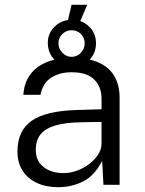

<svg xmlns="http://www.w3.org/2000/svg" viewBox="-20 -767 602 797"><path d="M221.5 10Q171 10 133 -7.8Q95 -25.5 73.8 -58.5Q52.5 -91.5 52.5 -138Q52.5 -224 111.2 -265.5Q170 -307 301.5 -310.5L401.5 -313.5V-356.5Q401.5 -407 370.8 -437.2Q340 -467.5 276 -467Q228 -467 192.8 -444.8Q157.5 -422.5 148 -373.5H77Q80 -422 104.5 -456.2Q129 -490.5 173.5 -508.8Q218 -527 280 -527Q344 -527 387.8 -508.2Q431.5 -489.5 454 -452.2Q476.5 -415 476.5 -360V0H409.5L404 -99.5Q373 -38 325.2 -14Q277.5 10 221.5 10ZM243.5 -48.5Q271.5 -48.5 299.2 -58.5Q327 -68.5 350 -86Q373 -103.5 387 -125Q401 -146.5 401.5 -169V-261L318 -259.5Q252.5 -258.5 210.8 -246.5Q169 -234.5 148.8 -209.8Q128.5 -185 128.5 -145Q128.5 -99.5 160.5 -74Q192.5 -48.5 243.5 -48.5ZM278 -489Q236 -489 207.2 -517.8Q178.5 -546.5 178.5 -589.5Q178.5 -629.5 207.5 -657.2Q236.5 -685 278 -685Q320.5 -685 349.5 -657Q378.5 -629 378.5 -587.5Q378.5 -545 349.5 -517Q320.5 -489 278 -489ZM277 -531Q300 -531 315.8 -548Q331.5 -565 331.5 -586.5Q331.5 -610.5 315.8 -626Q300 -641.5 277 -641.5Q255.5 -641.5 239 -626Q222.5 -610.5 222.5 -586.5Q222.5 -565 239 -548Q255.5 -531 277 -531ZM256.5 -660 277 -747H342L305 -660Z"/></svg>

Font: Public Sans Light
Style: Regular
Weight: 300
Designer: The Public Sans Project Authors: Dan O. Williams and USWDS (Libre Franklin designed by Pablo Impallari and Rodrigo Fuenz
Version: Version 1.007